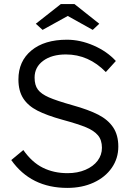

<svg xmlns="http://www.w3.org/2000/svg" viewBox="-20 -906 649 938"><path d="M35 -124 94 -173Q136 -113 189.5 -86.5Q243 -60 310 -60Q359 -60 397.5 -76.5Q436 -93 457 -121Q478 -149 478 -184Q478 -222 458.5 -245Q439 -268 400.5 -284Q362 -300 285 -321Q209 -342 163 -365.5Q117 -389 93.5 -425.5Q70 -462 70 -518Q70 -607 133.5 -659.5Q197 -712 307 -712Q372 -712 437.5 -683.5Q503 -655 546 -608L497 -554Q413 -640 302 -640Q233 -640 191 -609Q149 -578 149 -527Q149 -490 165 -468.5Q181 -447 218.5 -430.5Q256 -414 334 -392Q413 -370 460.5 -345.5Q508 -321 533 -283.5Q558 -246 558 -190Q558 -132 526 -86Q494 -40 437.5 -14Q381 12 309 12Q131 12 35 -124ZM155 -790 277 -886H344L465 -790L433 -760L311 -828L188 -760Z"/></svg>

Font: Lexend HM
Style: Regular
Weight: 400
Designer: Bonnie Shaver-Troup, Thomas Jockin, Octavio Pardo
Foundry: Lexend
Version: Version 1.091